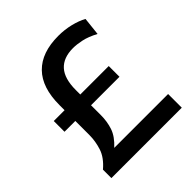

<svg xmlns="http://www.w3.org/2000/svg" viewBox="-188 -836 973 973"><g transform="rotate(-45 298.0 -350.0)"><path d="M59 0V-60.5Q106 -100.5 120.2 -144.8Q134.5 -189 134.5 -233.5V-334H57V-411H134.5V-447.5Q134.5 -573 196.8 -636.5Q259 -700 378.5 -700Q423 -700 465 -689.8Q507 -679.5 536.5 -663L526 -566Q482.5 -589 448 -596.2Q413.5 -603.5 387 -603.5Q318 -603.5 282.5 -564.2Q247 -525 247 -442.5V-411H451V-334H247V-263.5Q247 -217.5 233.5 -177.2Q220 -137 177.5 -98H563.5V0Z"/></g></svg>

Font: Commissioner Medium
Style: Regular
Weight: 500
Designer: Kostas Bartsokas
Foundry: Kostas Bartsokas
Version: Version 1.000; ttfautohint (v1.8.3)